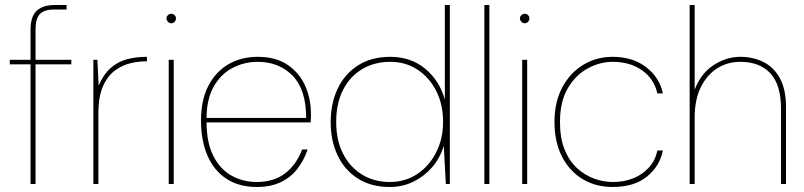

<svg xmlns="http://www.w3.org/2000/svg" viewBox="-20 -735 3212 767"><path d="M102 0V-618Q102 -648 111 -669.5Q120 -691 141.5 -703Q163 -715 200 -715H246V-697H196Q157 -697 139.5 -679Q122 -661 122 -618V0ZM19 -478V-496H265V-478Z M353 0V-496H369L374 -395H375Q393 -437 420.5 -462Q448 -487 484.5 -497.5Q521 -508 567 -508V-490H561Q534 -490 501.5 -482.5Q469 -475 439.5 -453.5Q410 -432 391.5 -390.5Q373 -349 373 -281V0Z M654 0V-496H674V0ZM664 -642Q657 -642 651 -648Q645 -654 645 -661Q645 -669 651 -674.5Q657 -680 664 -680Q672 -680 677.5 -674.5Q683 -669 683 -661Q683 -654 677.5 -648Q672 -642 664 -642Z M1006 12Q935 12 885 -20.5Q835 -53 809 -113Q783 -173 783 -254Q783 -335 812 -391.5Q841 -448 892 -478Q943 -508 1009 -508Q1082 -508 1129 -476Q1176 -444 1199 -392.5Q1222 -341 1222 -282Q1222 -272 1222 -264.5Q1222 -257 1221 -246H794V-264H1203Q1203 -377 1149 -432.5Q1095 -488 1009 -488Q957 -488 910.5 -464.5Q864 -441 834.5 -390.5Q805 -340 805 -259V-250Q805 -165 832.5 -111.5Q860 -58 905.5 -33Q951 -8 1006 -8Q1074 -8 1119 -42.5Q1164 -77 1187 -138H1209Q1194 -94 1167.5 -60Q1141 -26 1101 -7Q1061 12 1006 12Z M1537 12Q1463 12 1410 -21.5Q1357 -55 1329 -113.5Q1301 -172 1301 -247Q1301 -322 1329 -381Q1357 -440 1410.5 -474Q1464 -508 1539 -508Q1621 -508 1678.5 -460.5Q1736 -413 1757 -337V-715H1777V0H1761L1753 -150H1752Q1737 -102 1705.5 -66Q1674 -30 1631 -9Q1588 12 1537 12ZM1537 -8Q1599 -8 1647 -40Q1695 -72 1722.5 -126.5Q1750 -181 1750 -248Q1750 -318 1722.5 -372Q1695 -426 1647.5 -457Q1600 -488 1539 -488Q1476 -488 1427 -459Q1378 -430 1350.5 -376Q1323 -322 1323 -248Q1323 -175 1350.5 -121Q1378 -67 1426.5 -37.5Q1475 -8 1537 -8Z M1915 0V-715H1935V0Z M2066 0V-496H2086V0ZM2076 -642Q2069 -642 2063 -648Q2057 -654 2057 -661Q2057 -669 2063 -674.5Q2069 -680 2076 -680Q2084 -680 2089.5 -674.5Q2095 -669 2095 -661Q2095 -654 2089.5 -648Q2084 -642 2076 -642Z M2427 12Q2360 12 2307.5 -19.5Q2255 -51 2225 -109.5Q2195 -168 2195 -248Q2195 -328 2226.5 -386.5Q2258 -445 2310.5 -476.5Q2363 -508 2427 -508Q2508 -508 2561.5 -466.5Q2615 -425 2628 -362H2606Q2593 -420 2545 -454Q2497 -488 2428 -488Q2376 -488 2327.5 -461.5Q2279 -435 2248 -382Q2217 -329 2217 -248Q2217 -183 2235.5 -137.5Q2254 -92 2285 -63.5Q2316 -35 2353.5 -21.5Q2391 -8 2428 -8Q2474 -8 2510.5 -23Q2547 -38 2572.5 -66Q2598 -94 2606 -134H2628Q2616 -72 2565 -30Q2514 12 2427 12Z M2735 0V-715H2755V-379H2756Q2781 -443 2831.5 -475.5Q2882 -508 2937 -508Q2988 -508 3029.5 -487.5Q3071 -467 3095.5 -422.5Q3120 -378 3120 -305V0H3100V-300Q3100 -396 3057.5 -442Q3015 -488 2937 -488Q2886 -488 2845 -462Q2804 -436 2779.5 -386.5Q2755 -337 2755 -264V0Z"/></svg>

Font: DM Sans 28pt Thin
Style: Regular
Weight: 250
Version: Version 4.004;gftools[0.9.30]